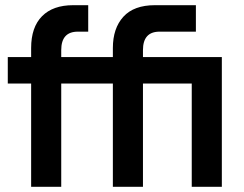

<svg xmlns="http://www.w3.org/2000/svg" viewBox="-20 -720 940 740"><path d="M100 -398H10V-500H100V-535Q100 -615 142 -657.5Q184 -700 262 -700H320V-598H280Q216 -598 216 -527V-500H415V-535Q415 -611 455.5 -655.5Q496 -700 577 -700H735V-598H595Q531 -598 531 -527V-500H835V0H719V-398H531V0H415V-398H216V0H100Z"/></svg>

Font: PT Root UI Bold
Style: Regular
Weight: 700
Designer: Vitaly Kuzmin
Foundry: ParaType Ltd.
Version: Version 2.000G